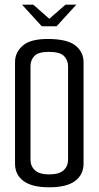

<svg xmlns="http://www.w3.org/2000/svg" viewBox="-20 -794 420 818"><path d="M74 -774H122L190 -714L259 -774H305L221 -682H158ZM189 4Q117 4 80.5 -22.5Q44 -49 44 -97V-529Q44 -572 78 -600.5Q112 -629 189 -628Q268 -627 302 -599.5Q336 -572 336 -529V-97Q336 -50 300 -23Q264 4 189 4ZM189 -51Q232 -51 251 -68.5Q270 -86 270 -114V-512Q270 -537 253 -555Q236 -573 188 -573Q143 -573 126.5 -555.5Q110 -538 110 -513V-113Q110 -86 129 -68.5Q148 -51 189 -51Z"/></svg>

Font: Smooch Sans Thin Medium
Style: Regular
Weight: 500
Version: Version 1.010